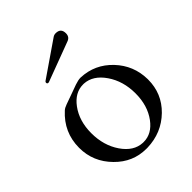

<svg xmlns="http://www.w3.org/2000/svg" viewBox="-204 -823 949 949"><g transform="rotate(-45 270.5 -348.5)"><path d="M154.3 -561.5Q152.8 -561 150.9 -561Q142.1 -561 142.1 -569.3Q142.1 -573.2 145.5 -576.7L328.6 -702.6Q337.4 -709 348.6 -709Q384.8 -709 384.8 -672.9Q384.8 -647.5 361.8 -639.2ZM281.7 -466.8Q377 -462.9 442.9 -393.3Q508.8 -323.7 510.3 -227.1V-224.1Q510.3 -126.5 441.4 -59.1Q371.1 9.3 270 12.2H262.2Q168.5 12.2 100.6 -57.1Q30.3 -128.4 30.3 -225.6V-227.1Q30.8 -334 110.8 -406.7Q120.1 -415.5 138.4 -421.9Q156.7 -428.2 192.9 -441.4Q214.4 -449.2 240.2 -458.5Q264.6 -466.8 280.3 -466.8ZM271.5 -434.1H265.6Q208.5 -434.1 167.5 -378.9Q124 -320.3 124 -234.9Q124 -149.4 166.7 -86.7Q209.5 -23.9 270.5 -21H277.3Q334 -21 375 -76.2Q418 -134.3 418 -219.7Q418 -305.2 375 -367.9Q332 -430.7 271.5 -434.1Z"/></g></svg>

Font: Caudex
Style: Regular
Weight: 400
Version: Version 1.01